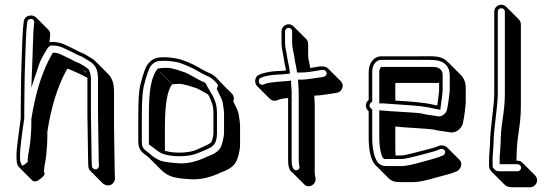

<svg xmlns="http://www.w3.org/2000/svg" viewBox="-20 -721 2349 815"><path d="M439 66C455 66 468 52 468 36L467 11L464 -182V-331C464 -365 457 -389 439 -407L386 -460C381 -465 375 -470 368 -474L345 -488C337 -493 330 -496 324 -498C313 -502 303 -509 292 -514C264 -526 243 -543 200 -543C197 -543 193 -542 190 -541C191 -564 198 -582 186 -594L133 -647C118 -662 85 -657 81 -631C78 -610 76 -585 75 -554C73 -494 69 -405 69 -344C69 -313 68 -284 68 -250V-219C56 -133 50 -83 50 -68C50 -38 49 -23 63 -9L116 44C125 53 137 50 153 37C169 25 173 15 166 8C169 -26 175 -42 177 -70C179 -94 181 -115 181 -144V-162C197 -266 224 -353 261 -421C263 -425 265 -427 266 -429C273 -429 306 -412 319 -407C329 -403 340 -395 351 -391V-384V-235L354 -40L355 -16C355 -8 358 -1 363 4L416 57C422 63 431 66 439 66ZM347 -411 332 -426 344 -417ZM113 -216V-197C113 -169 111 -148 109 -124C107 -97 100 -76 97 -39L100 -37C97 -33 85 -22 80 -20C74 -17 74 -16 70 -26C64 -39 65 -40 65 -68C65 -80 70 -134 83 -218V-250C83 -284 84 -313 84 -344C84 -404 88 -494 90 -554C91 -585 93 -609 96 -629C99 -645 128 -646 125 -624C122 -603 120 -555 118 -480L113 -349L146 -448C151 -464 164 -487 181 -515C189 -526 194 -528 200 -528C239 -528 256 -513 286 -500C295 -496 305 -489 319 -484C325 -482 330 -480 337 -475L360 -461C386 -445 396 -425 396 -384V-235L399 -42L400 -17C400 -9 393 -2 386 -2C377 -2 370 -9 370 -16L369 -40L366 -235V-384C366 -400 363 -414 356 -427L340 -439C327 -446 321 -452 303 -458C295 -461 284 -469 271 -474C259 -479 230 -497 213 -497H204C160 -422 131 -330 113 -216Z M886 -242V-159C886 -143 882 -127 876 -116C871 -111 850 -101 814 -85C782 -71 718 -69 680 -81V-180C680 -277 690 -338 711 -363L658 -416H659L712 -363C718 -364 728 -365 741 -365C761 -365 793 -353 813 -347C822 -344 843 -331 863 -320C867 -314 870 -308 873 -300C880 -283 886 -272 886 -242ZM970 -291C975 -303 973 -314 965 -323C945 -343 924 -363 905 -384C894 -398 880 -407 860 -415C853 -418 839 -425 819 -437C803 -447 760 -467 728 -473C710 -475 704 -478 677 -478C646 -478 628 -473 610 -452C598 -439 587 -407 575 -358C570 -337 567 -296 567 -233V-118C567 -78 592 -70 613 -51L666 2C693 27 717 35 777 39C824 44 871 34 920 10C952 -1 973 -16 983 -36C989 -47 999 -80 999 -106V-189C999 -197 997 -213 993 -237C991 -249 980 -272 970 -291ZM844 -353 837 -360C840 -359 841 -358 842 -357ZM925 -288C929 -264 931 -248 931 -242V-159C931 -136 921 -104 917 -96C909 -81 891 -67 861 -57C815 -34 768 -23 725 -29C693 -31 669 -36 661 -39C645 -46 631 -55 623 -62C597 -86 582 -86 582 -118V-233C582 -295 586 -336 590 -354C602 -403 613 -433 621 -442C636 -460 648 -463 677 -463C702 -463 708 -460 726 -458C732 -457 738 -456 746 -453C776 -442 797 -432 811 -424C832 -412 846 -405 854 -401C873 -394 884 -385 894 -374L901 -366C908 -359 903 -351 900 -343C909 -325 924 -296 925 -288ZM650 -430C621 -396 612 -336 612 -233V-108C626 -99 649 -78 666 -70C707 -53 781 -54 820 -71C877 -96 901 -96 901 -159V-242C901 -297 878 -320 861 -352L854 -366C851 -369 848 -372 842 -374C823 -381 782 -408 764 -414C745 -420 713 -433 688 -433C671 -433 661 -432 650 -430Z M1205 -618C1189 -618 1175 -604 1175 -588V-539C1175 -515 1182 -493 1185 -470C1187 -454 1191 -443 1194 -422C1187 -421 1173 -420 1152 -419C1131 -418 1111 -414 1093 -409L1083 -405C1075 -402 1069 -398 1066 -390C1060 -377 1064 -363 1072 -355L1125 -302C1133 -294 1144 -291 1156 -295L1166 -299C1177 -302 1189 -304 1203 -305V-40C1203 -13 1209 5 1223 13L1276 66C1293 75 1309 66 1316 54C1324 40 1316 27 1316 13V-279L1314 -315C1339 -315 1373 -322 1398 -325L1408 -327C1416 -328 1423 -331 1428 -338C1438 -352 1436 -367 1426 -377L1373 -430C1356 -447 1322 -436 1297 -432C1296 -443 1288 -469 1288 -486V-535C1288 -543 1285 -550 1279 -556L1226 -609C1220 -615 1213 -618 1205 -618ZM1205 -603C1213 -603 1220 -596 1220 -588V-539C1220 -518 1228 -491 1229 -483C1231 -461 1236 -447 1239 -426L1241 -413H1254C1290 -413 1316 -420 1345 -424C1352 -425 1357 -424 1361 -421C1371 -413 1367 -397 1353 -395L1343 -393C1316 -390 1283 -383 1261 -383H1245L1248 -332V-40C1248 -18 1254 -13 1250 -6C1246 1 1238 4 1230 0C1225 -3 1218 -13 1218 -40V-332L1215 -379L1199 -377C1172 -374 1135 -374 1108 -366L1098 -362C1084 -358 1075 -371 1080 -384C1081 -387 1081 -388 1088 -391L1098 -395C1115 -400 1134 -403 1153 -404C1174 -405 1188 -406 1196 -407L1211 -409L1209 -424C1206 -446 1202 -458 1200 -472C1197 -497 1190 -518 1190 -539V-588C1190 -596 1197 -603 1205 -603Z M1545 -249V-136C1545 -87 1553 -35 1580 -14L1633 39C1649 51 1660 52 1682 52H1737C1757 52 1788 45 1830 33C1857 25 1893 18 1919 6C1935 -1 1946 -27 1931 -42L1878 -95C1869 -104 1852 -107 1838 -100C1828 -95 1812 -91 1791 -86C1779 -83 1700 -61 1684 -61H1659C1659 -68 1658 -75 1658 -83V-184L1690 -181C1727 -178 1809 -174 1820 -171C1828 -169 1837 -167 1846 -166L1867 -163C1872 -162 1880 -161 1892 -159C1917 -155 1941 -178 1945 -198C1951 -227 1954 -252 1957 -282V-348C1957 -371 1949 -390 1935 -404L1882 -457C1852 -487 1824 -482 1755 -482H1599C1566 -482 1545 -452 1545 -416V-297C1529 -284 1529 -262 1545 -249ZM1618 -61H1617C1616 -62 1615 -63 1615 -64ZM1658 -294V-360C1658 -364 1658 -367 1659 -369H1844V-337C1844 -332 1841 -310 1836 -273C1831 -274 1826 -275 1822 -276C1777 -287 1722 -290 1658 -294ZM1859 -401C1859 -409 1858 -417 1852 -424C1842 -436 1827 -437 1813 -437H1597L1593 -429C1589 -422 1590 -417 1590 -413V-282H1609C1695 -275 1765 -274 1818 -261C1822 -260 1828 -259 1833 -258L1849 -255L1851 -271C1856 -308 1859 -329 1859 -337ZM1611 -46H1684C1706 -46 1783 -68 1795 -71C1816 -76 1833 -81 1845 -87C1852 -90 1857 -89 1862 -87C1873 -83 1872 -66 1860 -61C1836 -50 1801 -42 1773 -34C1732 -22 1701 -16 1684 -16H1629C1607 -16 1602 -17 1589 -26C1570 -42 1560 -88 1560 -136V-256L1555 -261C1541 -273 1552 -284 1560 -290V-416C1560 -447 1577 -467 1599 -467H1755C1794 -467 1820 -467 1832 -465C1868 -460 1889 -437 1889 -401V-336C1886 -306 1883 -282 1877 -254C1874 -241 1856 -225 1841 -227C1828 -229 1821 -230 1817 -231L1795 -234C1787 -235 1779 -237 1771 -239C1755 -243 1675 -246 1638 -249L1590 -253V-136C1590 -105 1594 -78 1602 -56C1606 -49 1607 -50 1611 -46Z M2260 44C2260 36 2256 29 2251 23L2198 -30C2192 -36 2185 -39 2177 -39H2172L2173 -59C2173 -140 2191 -184 2191 -270V-618C2191 -626 2187 -634 2182 -639L2129 -692C2124 -697 2116 -701 2108 -701C2091 -701 2078 -688 2078 -671V-323C2078 -271 2060 -175 2060 -111L2056 -52V-17C2056 -7 2060 1 2067 8L2120 61C2132 73 2142 74 2162 74H2230C2246 74 2260 60 2260 44ZM2192 -9C2192 -1 2185 6 2177 6H2109C2089 6 2086 5 2078 -3C2073 -8 2071 -11 2071 -17V-51L2075 -110V-111C2075 -173 2093 -268 2093 -323V-671C2093 -680 2099 -686 2108 -686C2117 -686 2123 -680 2123 -671V-323C2123 -240 2105 -195 2105 -112L2102 -67C2101 -60 2101 -56 2101 -52V-24H2177C2185 -24 2192 -17 2192 -9Z"/></svg>

Font: Squarish
Style: Shd
Weight: 400
Foundry: Cannot Into Space Fonts
Version: Version 0.272